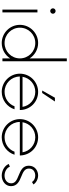

<svg xmlns="http://www.w3.org/2000/svg" viewBox="680 -1450 778 2177"><g transform="rotate(90 1068.5 -361.0)"><path d="M104.5 -542C120.6 -542 135.3 -555.7 135.3 -572.8C135.3 -589.4 120.6 -603 104.5 -603C87.9 -603 73.7 -589.4 73.7 -572.8C73.7 -555.7 87.9 -542 104.5 -542ZM88.4 0H120.1V-397H88.4Z M641.6 -730V-308.6C605 -366.2 540.5 -404.8 467.3 -404.8C354 -404.8 261.2 -312 261.2 -198.2C261.2 -84.5 354 7.8 467.3 7.8C540.5 7.8 605 -30.3 641.6 -87.9V0H673.8V-730ZM467.3 -24.4C371.1 -24.4 293.5 -101.6 293.5 -198.2C293.5 -294.9 371.1 -372.6 467.3 -372.6C564 -372.6 641.6 -294.9 641.6 -198.2C641.6 -101.6 564 -24.4 467.3 -24.4Z M1130.4 -595.2H1087.4L1005.9 -450.7H1033.7ZM1226.6 -197.3 1227.1 -206.1C1221.2 -319.3 1132.8 -404.8 1021 -404.8C907.7 -404.8 814.9 -312 814.9 -198.2C814.9 -84.5 907.7 7.8 1021 7.8C1113.8 7.8 1192.4 -53.2 1218.8 -137.2H1184.6C1160.2 -70.8 1096.2 -24.4 1021 -24.4C925.8 -24.4 848.6 -100.1 847.2 -195.3V-197.3ZM1021 -372.6C1106.9 -372.6 1178.2 -310.1 1191.4 -228H850.1C864.7 -311.5 934.6 -372.6 1021 -372.6Z M1741.7 -197.3 1742.2 -206.1C1736.3 -319.3 1647.9 -404.8 1536.1 -404.8C1422.9 -404.8 1330.1 -312 1330.1 -198.2C1330.1 -84.5 1422.9 7.8 1536.1 7.8C1628.9 7.8 1707.5 -53.2 1733.9 -137.2H1699.7C1675.3 -70.8 1611.3 -24.4 1536.1 -24.4C1440.9 -24.4 1363.8 -100.1 1362.3 -195.3V-197.3ZM1536.1 -372.6C1622.1 -372.6 1693.4 -310.1 1706.5 -228H1365.2C1379.9 -311.5 1449.7 -372.6 1536.1 -372.6Z M1970.7 7.8C2036.6 7.8 2090.3 -36.6 2090.3 -97.2C2090.3 -168 2033.2 -192.9 1980 -214.4C1930.7 -234.9 1890.6 -251.5 1890.6 -301.3C1890.6 -351.1 1931.2 -372.1 1970.7 -372.1C1999.5 -372.1 2027.3 -360.4 2043.5 -335.4L2070.8 -351.6C2054.2 -380.4 2012.2 -404.8 1968.8 -404.8C1918.5 -404.8 1858.4 -372.1 1858.4 -299.3C1858.4 -231.4 1909.7 -208 1968.3 -184.1C2017.1 -164.1 2058.1 -147 2058.1 -99.6C2058.1 -51.3 2016.6 -23.9 1970.7 -23.9C1925.3 -23.9 1880.4 -50.3 1870.1 -84L1838.9 -72.3C1855 -27.3 1911.6 7.8 1970.7 7.8Z"/></g></svg>

Font: Now ExtraLight
Style: Regular
Weight: 200
Designer: Alfredo Marco Pradil
Foundry: Alfredo Marco Pradil
Version: Version 1.200;hotconv 1.0.109;makeotfexe 2.5.65596